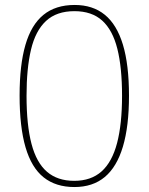

<svg xmlns="http://www.w3.org/2000/svg" viewBox="-20 -744 599 774"><path d="M280 10Q205 10 156 -29Q107 -68 83 -150Q59 -232 59 -359Q59 -482 82.5 -563Q106 -644 155 -684Q204 -724 281 -724Q354 -724 402.5 -684.5Q451 -645 475.5 -564Q500 -483 500 -358Q500 -235 475.5 -153Q451 -71 402.5 -30.5Q354 10 280 10ZM279 -15Q347 -15 389.5 -53Q432 -91 452 -167.5Q472 -244 472 -358Q472 -472 453 -547.5Q434 -623 392 -661Q350 -699 280 -699Q208 -699 165.5 -659.5Q123 -620 105 -544Q87 -468 87 -358Q87 -240 107 -164Q127 -88 169.5 -51.5Q212 -15 279 -15Z"/></svg>

Font: Noto Serif Lao Thin
Style: Regular
Weight: 250
Designer: Monotype Design Team
Foundry: Monotype Imaging Inc.
Version: Version 2.003